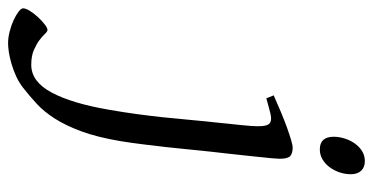

<svg xmlns="http://www.w3.org/2000/svg" viewBox="-431 -432 919 473"><g transform="rotate(90 28.5 -195.5)"><path d="M221.2 -600.1Q221.2 -586.4 216.8 -573Q212.4 -559.6 204.3 -548.6Q196.3 -537.6 185.1 -530.8Q173.8 -523.9 160.2 -523.9Q128.9 -523.9 128.9 -558.1Q128.9 -571.3 133.1 -584.7Q137.2 -598.1 145 -609.4Q152.8 -620.6 163.8 -627.7Q174.8 -634.8 189 -634.8Q204.1 -634.8 212.6 -625.7Q221.2 -616.7 221.2 -600.1ZM183.1 -424.8Q183.1 -419.4 181.9 -406Q180.7 -392.6 178.7 -374.5Q176.8 -356.4 174.6 -335.7Q172.4 -314.9 170.2 -295.2Q168 -275.4 166 -258.3Q164.1 -241.2 163.1 -231Q161.1 -213.9 159.2 -192.1Q157.2 -170.4 154.3 -145Q151.4 -119.6 147.9 -91.1Q144.5 -62.5 139.6 -32.2Q129.9 24.9 115.5 63.7Q101.1 102.5 84 129.2Q66.9 155.8 47.6 173.6Q28.3 191.4 8.3 207Q-4.9 217.3 -20.5 224.4Q-36.1 231.4 -51.3 235.8Q-66.4 240.2 -79.6 242.2Q-92.8 244.1 -101.6 244.1Q-115.2 244.1 -130.4 240.2Q-145.5 236.3 -158.2 230.5Q-170.9 224.6 -179.2 218.3Q-187.5 211.9 -187.5 207Q-187.5 200.7 -181.2 190.4Q-174.8 180.2 -166 170.7Q-157.2 161.1 -148.2 154.1Q-139.2 147 -134.3 147Q-130.4 147 -124.5 153.3Q-118.7 159.7 -108.9 167Q-99.1 174.3 -84.5 180.7Q-69.8 187 -48.3 187Q-6.8 187 20 136.7Q46.9 86.4 62.5 -5.4Q68.8 -41.5 73.2 -74.2Q77.6 -106.9 80.6 -134.8Q83.5 -162.6 85.4 -184.3Q87.4 -206.1 88.9 -220.2Q89.4 -228 90.8 -241Q92.3 -253.9 93.8 -268.8Q95.2 -283.7 96.9 -299.6Q98.6 -315.4 100.1 -329.6Q101.6 -343.8 102.3 -354.7Q103 -365.7 103 -371.1Q103 -382.3 101.6 -388.9Q100.1 -395.5 97.4 -398.7Q94.7 -401.9 91.1 -402.8Q87.4 -403.8 83 -403.8Q78.6 -403.8 70.6 -401.9Q62.5 -399.9 54.4 -397.7Q46.4 -395.5 34.2 -392.1L26.9 -410.2Q47.4 -419.4 67.9 -428Q88.4 -436.5 106 -442.9Q123.5 -449.2 136.7 -453.1Q149.9 -457 155.8 -457Q169.4 -457 176.3 -451.2Q183.1 -445.3 183.1 -424.8Z"/></g></svg>

Font: Akkhara
Style: Italic
Weight: 400
Italic angle: -7°
Designer: J. Victor Gaultney
Version: Version 1.00 June 13, 2006, initial release